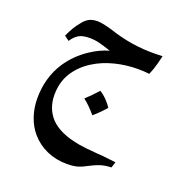

<svg xmlns="http://www.w3.org/2000/svg" viewBox="-119 -422 827 864"><g transform="rotate(20 294.5 10.5)"><path d="M503 -172Q476 -175 448 -175Q392 -175 338.5 -161.5Q285 -148 243 -122Q192 -91 163 -45Q134 1 134 62Q134 127 174 171Q218 218 315 235Q349 241 406 245Q426 247 433 247Q433 247 496 254L487 282Q457 283 435.5 290Q414 297 391 309Q366 323 345.5 329.5Q325 336 293 336Q240 336 196 316.5Q152 297 121 261Q95 231 81 190Q67 149 67 103Q67 4 117 -73Q155 -130 213 -168Q255 -196 300 -209Q267 -220 244.5 -226Q222 -232 196 -232Q161 -232 142.5 -220Q124 -208 111 -187L88 -204Q108 -249 131 -276Q146 -297 163 -306Q180 -315 204 -315Q228 -315 278 -300Q386 -264 497 -266L532 -267Q531 -261 523 -230.5Q515 -200 503 -172ZM382 35Q357 64 326 91Q295 54 266 32Q294 7 322 -25Q340 -14 356.5 3Q373 20 382 35Z"/></g></svg>

Font: Mirza Medium
Style: Regular
Weight: 500
Designer: Arabic design by Kourosh Beigpour, Latin design by Eduardo Tunni, engineering by Lasse Fister
Version: Version 1.0010g